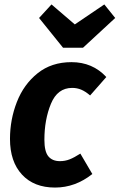

<svg xmlns="http://www.w3.org/2000/svg" viewBox="-20 -828 539 865"><path d="M459 -481 386 -398Q365 -416 346 -424Q327 -432 305 -432Q239 -432 209.5 -360.5Q180 -289 180 -198Q180 -145 198 -123.5Q216 -102 250 -102Q273 -102 293.5 -110Q314 -118 342 -136L396 -44Q319 17 228 17Q133 17 79 -41.5Q25 -100 25 -202Q25 -289 56 -368.5Q87 -448 149.5 -498Q212 -548 302 -548Q397 -548 459 -481ZM450 -808 499 -747 354 -613H264L156 -747L212 -808L317 -718Z"/></svg>

Font: Fira Sans Condensed
Style: Bold Italic
Weight: 700
Width: 3
Italic angle: -8°
Designer: Carrois Corporate & Edenspiekermann AG
Foundry: Carrois Corporate GbR & Edenspiekermann AG
Version: Version 4.203